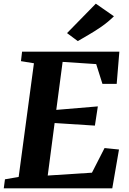

<svg xmlns="http://www.w3.org/2000/svg" viewBox="-28 -1024 703 1044"><path d="M-7.5 0 -1 -49 73.5 -62 156.5 -680 86 -691.5 92 -743H621L606.5 -568H529L495 -675.5L312.5 -687.5L278 -426.5L504 -445.5L488 -341L269 -355L231.5 -69.5L472 -85L540.5 -219L619 -211L582.5 0ZM395 -800.5 336.5 -844 493 -1004 591.5 -935.5Q559.5 -904 523.8 -879.2Q488 -854.5 454.5 -835.2Q421 -816 395 -800.5Z"/></svg>

Font: Merriweather Light 18pt ExtraBold
Style: Italic
Weight: 800
Italic angle: -7.8°
Version: Version 2.101